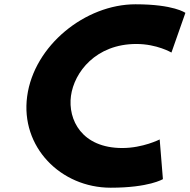

<svg xmlns="http://www.w3.org/2000/svg" viewBox="-20 -860 884 895"><path d="M550 -170C361 -170 295.8 -302 310.8 -413C325.7 -523 426.6 -655 615.6 -655C711.6 -655 779.2 -615 779.2 -615L844.2 -800C844.2 -800 790.6 -840 611.6 -840C377.6 -840 138.6 -648 106.6 -411C74.7 -175 263 15 496 15C675 15 739.4 -25 739.4 -25L724.4 -210C724.4 -210 646 -170 550 -170Z"/></svg>

Font: Hussar Techniczny
Style: Bold 
Weight: 700
Foundry: Cannot Into Space Fonts
Version: Version 0.77